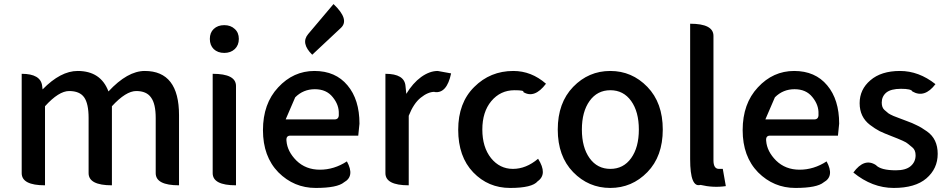

<svg xmlns="http://www.w3.org/2000/svg" viewBox="-20 -914 4680 947"><path d="M202 0Q87 0 87 -60V-550Q181 -550 188 -490L190 -473Q279 -564 363 -564Q477 -564 515 -463Q609 -564 694 -564Q863 -564 863 -346V0Q748 0 748 -60V-332Q748 -402 725 -433Q703 -465 652 -465Q601 -465 532 -390V0Q417 0 417 -60V-332Q417 -403 395 -434Q373 -465 321 -465Q270 -465 202 -390V0Z M1144 0Q1029 0 1029 -60V-550Q1144 -550 1144 -490V0ZM1034 -672Q1015 -691 1015 -722Q1015 -753 1034 -771Q1054 -790 1086 -790Q1118 -790 1138 -771Q1158 -753 1158 -722Q1158 -691 1138 -672Q1118 -653 1086 -653Q1054 -653 1034 -672Z M1691 -118Q1731 -45 1677 -15Q1644 13 1537 13Q1430 13 1353 -64Q1277 -142 1277 -272Q1277 -403 1352 -483Q1427 -564 1531 -564Q1635 -564 1694 -493Q1753 -423 1753 -304L1747 -245H1412Q1390 -245 1393 -219Q1397 -167 1442 -122Q1488 -77 1558 -77Q1628 -77 1691 -118ZM1389 -325H1630Q1653 -325 1651 -352Q1653 -396 1621 -435Q1590 -474 1533 -474Q1476 -474 1436 -434ZM1520 -644Q1462 -701 1500 -746L1625 -894Q1705 -818 1662 -777Z M1996 0Q1881 0 1881 -60V-550Q1975 -550 1980 -490L1984 -451Q2016 -504 2057 -534Q2099 -564 2139 -564L2205 -552Q2184 -452 2124 -460L2123 -461Q2091 -461 2055 -432Q2020 -404 1996 -343V0Z M2634 -131Q2682 -55 2632 -20Q2605 13 2496 13Q2388 13 2314 -64Q2240 -141 2240 -274Q2240 -407 2319 -485Q2398 -564 2512 -564Q2601 -564 2673 -501Q2616 -426 2561 -460Q2568 -469 2518 -469Q2448 -469 2403 -415Q2359 -362 2359 -275Q2359 -188 2402 -134Q2445 -81 2510 -81Q2575 -81 2634 -131Z M3173 -65Q3097 13 2990 13Q2883 13 2807 -65Q2731 -143 2731 -275Q2731 -407 2807 -485.5Q2883 -564 2990 -564Q3097 -564 3173 -485.5Q3249 -407 3249 -275Q3249 -143 3173 -65ZM2850 -275Q2850 -187 2888 -134Q2926 -81 2990.5 -81Q3055 -81 3093 -134Q3131 -187 3131 -275Q3131 -363 3093 -416Q3055 -469 2990.5 -469Q2926 -469 2888 -416Q2850 -363 2850 -275Z M3560 4Q3498 13 3435 -2Q3384 13 3384 -129V-797Q3499 -797 3499 -737V-123Q3499 -81 3526 -81H3545L3560 4Z M4057 -118Q4097 -45 4043 -15Q4010 13 3903 13Q3796 13 3719 -64Q3643 -142 3643 -272Q3643 -403 3718 -483Q3793 -564 3897 -564Q4001 -564 4060 -493Q4119 -423 4119 -304L4113 -245H3778Q3756 -245 3759 -219Q3763 -167 3808 -122Q3854 -77 3924 -77Q3994 -77 4057 -118ZM3755 -325H3996Q4019 -325 4017 -352Q4019 -396 3987 -435Q3956 -474 3899 -474Q3842 -474 3802 -434Z M4549 -34Q4494 13 4388 13Q4282 13 4189 -63Q4243 -137 4300 -100Q4324 -74 4399 -74Q4447 -74 4471 -94Q4496 -115 4496 -148Q4496 -174 4480 -187Q4465 -200 4458 -205Q4452 -211 4432 -220Q4410 -230 4376 -243Q4342 -256 4319 -267Q4296 -279 4271 -298Q4220 -337 4220 -405Q4220 -473 4273 -518Q4326 -564 4419 -564Q4512 -564 4594 -499Q4540 -428 4480 -463Q4475 -476 4424 -476Q4374 -476 4351 -457Q4329 -438 4329 -408Q4329 -384 4342 -372Q4356 -361 4362 -355Q4369 -350 4387 -342Q4406 -335 4413 -332Q4420 -330 4450 -318Q4481 -307 4502 -296Q4524 -286 4552 -266Q4605 -229 4605 -155Q4605 -82 4549 -34Z"/></svg>

Font: Swei Half Moon CJK TC
Style: Medium
Weight: 500
Version: Version 2.125